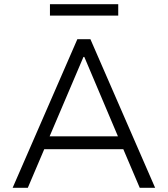

<svg xmlns="http://www.w3.org/2000/svg" viewBox="-20 -891 796 911"><path d="M40 0 347 -705H409L716 0H643L557 -202L594 -183H162L198 -202L112 0ZM376 -621 209 -229 185 -244H571L546 -229L380 -621ZM217 -817V-871H541V-817Z"/></svg>

Font: Nunito Sans 8pt Light
Style: Regular
Weight: 300
Version: Version 3.101;gftools[0.9.27]